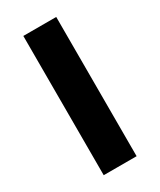

<svg xmlns="http://www.w3.org/2000/svg" viewBox="-147 -599 544 652"><g transform="rotate(-30 125.0 -273.0)"><path d="M189 0H60V-546H189Z"/></g></svg>

Font: Noto Sans Sinhala ExtraCondensed
Style: Bold
Weight: 700
Width: 2
Designer: Jelle Bosma - Monotype Design Team
Foundry: Monotype Imaging Inc.
Version: Version 2.006; ttfautohint (v1.8.4.7-5d5b)